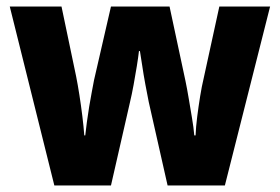

<svg xmlns="http://www.w3.org/2000/svg" viewBox="-20 -570 860 590"><path d="M437 -257Q432 -282 426.5 -311.5Q421 -341 417 -368.5Q413 -396 410 -413H407Q405 -395 400.5 -367Q396 -339 390.5 -309Q385 -279 379 -254L321 0H147L10 -550H169L214 -335Q219 -310 224 -278Q229 -246 233 -213.5Q237 -181 239 -154H242Q244 -172 247 -195Q250 -218 254 -242Q258 -266 262 -287Q266 -308 269 -324L321 -550H501L550 -321Q555 -297 560 -267Q565 -237 570 -207.5Q575 -178 577 -154H581Q582 -180 586 -211.5Q590 -243 595 -274Q600 -305 606 -330L654 -550H810L671 0H495Z"/></svg>

Font: Noto Sans Khmer SemiCondensed ExtraBold
Style: Regular
Weight: 800
Width: 4
Designer: Danh Hong and the Monotype Design Team
Foundry: Monotype Imaging Inc.
Version: Version 2.004